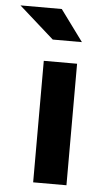

<svg xmlns="http://www.w3.org/2000/svg" viewBox="-92 -753 432 787"><g transform="rotate(5 123.5 -359.0)"><path d="M212 -500V0H75V-500ZM130 -718 224 -590H104L-40 -718Z"/></g></svg>

Font: Quantico
Style: Bold
Weight: 700
Designer: Matt Desmond
Foundry: MADtype
Version: Version 2.002